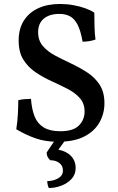

<svg xmlns="http://www.w3.org/2000/svg" viewBox="-20 -705 594 967"><path d="M271 9Q209 9 160 -8Q111 -25 62 -54Q68 -92 70 -131Q72 -170 72 -200Q85 -204 103 -205.5Q121 -207 136 -207Q140 -154 154.5 -118Q169 -82 200.5 -63Q232 -44 283 -44Q349 -44 377.5 -73Q406 -102 406 -143Q406 -184 382 -211Q358 -238 320 -257.5Q282 -277 240 -296Q198 -315 160 -340.5Q122 -366 98 -404Q74 -442 74 -501Q74 -560 100 -601Q126 -642 172.5 -663.5Q219 -685 282 -685Q317 -685 350 -679Q383 -673 410.5 -663Q438 -653 455 -641Q455 -610 456 -571Q457 -532 461 -506Q449 -501 430.5 -498Q412 -495 396 -495Q386 -552 370 -582Q354 -612 331.5 -623.5Q309 -635 279 -635Q229 -635 200.5 -611Q172 -587 172 -543Q172 -501 196 -473Q220 -445 258 -425Q296 -405 338.5 -385Q381 -365 419.5 -340Q458 -315 482 -278Q506 -241 506 -185Q506 -133 481 -88.5Q456 -44 404.5 -17.5Q353 9 271 9ZM226 242Q222 234 220 224.5Q218 215 218 207Q249 207 273 193Q297 179 297 154Q297 130 279 116Q261 102 233 102Q226 96 220.5 86Q215 76 215 63L268 -16H321L274 49Q314 56 337.5 80.5Q361 105 361 141Q361 174 340 196.5Q319 219 288 230.5Q257 242 226 242Z"/></svg>

Font: Vollkorn Medium
Style: Regular
Weight: 500
Designer: Friedrich Althausen
Foundry: Friedrich Althausen
Version: Version 5.000